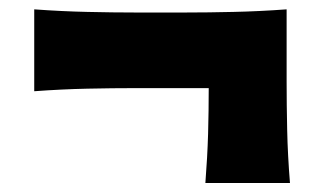

<svg xmlns="http://www.w3.org/2000/svg" viewBox="-20 -559 700 419"><path d="M428.2 -159.7Q432.6 -215.8 434.1 -266.8Q435.5 -317.9 435.5 -366.7H275.9Q226.6 -366.7 170.7 -365.5Q114.7 -364.3 54.7 -359.9V-538.6Q114.7 -534.2 170.7 -533Q226.6 -531.7 275.9 -531.7H384.3Q433.6 -531.7 489.5 -533Q545.4 -534.2 605.5 -538.6V-380.9Q605.5 -331.5 606.7 -275.6Q607.9 -219.7 612.8 -159.7Z"/></svg>

Font: Pinar-DS3-FD ExtraBold
Style: Regular
Weight: 800
Designer: Amin Abedi
Version: Version 3.000